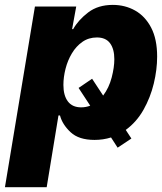

<svg xmlns="http://www.w3.org/2000/svg" viewBox="-41 -573 672 797"><path d="M-20.5 204.1 104 -545.9H275.4L258.3 -452.1H262.7Q284.2 -490.2 325.2 -521.5Q366.2 -552.7 427.2 -552.7Q478 -552.7 519.8 -529.3Q561.5 -505.9 586.4 -458.3Q611.3 -410.6 611.3 -337.9Q611.3 -284.2 597.4 -226.3Q583.5 -168.5 554.7 -117.4Q525.9 -66.4 481 -33.7L504.4 2L447.3 40L419.9 -2.4Q387.2 7.8 351.6 7.8Q286.1 7.8 252 -24.2Q217.8 -56.2 208 -93.8H201.7L152.8 204.1ZM341.3 -246.1 387.2 -176.3Q411.6 -209 422.6 -251.2Q433.6 -293.5 433.6 -327.1Q433.6 -369.6 415.8 -393.6Q397.9 -417.5 361.3 -417.5Q327.1 -417.5 301 -399.2Q274.9 -380.9 257.3 -351.3Q239.7 -321.8 231 -287.4Q222.2 -252.9 222.2 -220.2Q222.2 -176.8 240.7 -152.1Q259.3 -127.4 295.9 -127.4Q315.4 -127.4 333.5 -134.3L285.2 -208Z"/></svg>

Font: Inter Extra Bold
Style: Italic
Weight: 800
Italic angle: -9.39999°
Designer: Rasmus Andersson
Foundry: rsms
Version: Version 4.000;git-3c8e0fc